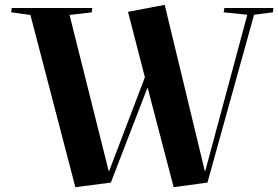

<svg xmlns="http://www.w3.org/2000/svg" viewBox="-20 -763 1152 795"><path d="M828 -55H830L1004 -702L906 -712L909 -730H1112L1110 -712L1032 -702L839 -7L699 12L591 -401L439 -7L292 12L106 -701L26 -712L29 -730H362L360 -712L268 -701L430 -55H432L580 -443L510 -714L662 -743Z"/></svg>

Font: Literata 72pt
Style: Bold Italic
Weight: 700
Italic angle: -2°
Designer: Latin by Veronika Burian and Jose Scaglione. Greek by Irene Vlachou. Cyrillic by Vera Evstafieva
Foundry: TypeTogether
Version: Version 3.002